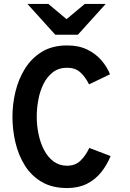

<svg xmlns="http://www.w3.org/2000/svg" viewBox="-20 -941 656 972"><path d="M320 11Q244 11 191 -20.2Q138 -51.5 105.5 -103.8Q73 -156 58 -220.2Q43 -284.5 43 -350Q43 -413 58.2 -476.8Q73.5 -540.5 106.5 -593.5Q139.5 -646.5 192.2 -678.8Q245 -711 320 -711Q379 -711 422.2 -689.8Q465.5 -668.5 494 -635Q522.5 -601.5 537 -565L431 -514Q411 -553 385.8 -575.5Q360.5 -598 320 -598Q277.5 -598 248 -575.5Q218.5 -553 200.2 -516Q182 -479 174 -435.5Q166 -392 166 -350Q166 -305.5 175.2 -261.5Q184.5 -217.5 203.2 -181.5Q222 -145.5 251.2 -123.8Q280.5 -102 320 -102Q360.5 -102 387 -127.2Q413.5 -152.5 432 -192L540 -151Q521 -104.5 491.2 -67.8Q461.5 -31 419 -10Q376.5 11 320 11ZM260 -765 119 -921H225L317 -844L409 -921H515L374 -765Z"/></svg>

Font: Overpass Mono Light
Style: Regular
Weight: 300
Monospace: yes
Designer: Delve Withrington, Dave Bailey
Foundry: Delve Fonts LLC
Version: Version 4.000